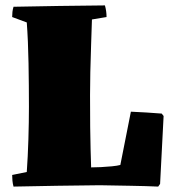

<svg xmlns="http://www.w3.org/2000/svg" viewBox="-20 -685 625 710"><path d="M30 5Q27 -6 26 -17Q25 -28 25 -38L79 -49Q83 -105 85 -170Q87 -235 87 -290Q87 -367 85.5 -451Q84 -535 79 -602L25 -622Q25 -632 26 -641Q27 -650 30 -660Q115 -662 199 -663Q283 -664 368 -665Q374 -644 374 -622L320 -613Q319 -575 317 -522.5Q315 -470 314 -419Q313 -368 313 -333Q313 -263 313.5 -215.5Q314 -168 315 -133.5Q316 -99 317 -66Q332 -66 353 -67Q374 -68 394 -70Q414 -72 425 -75L464 -272Q493 -271 521.5 -269Q550 -267 578 -265L585 -256L572 -5L565 5Q521 3 463 2Q405 1 349 0Q270 1 190 2Q110 3 30 5Z"/></svg>

Font: Labrada Black
Style: Regular
Weight: 900
Designer: Mercedes Jáuregui
Foundry: Omnibus-Type Team
Version: Version 1.000; ttfautohint (v1.8.4.7-5d5b)